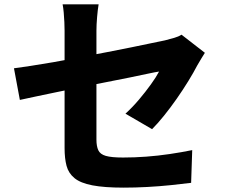

<svg xmlns="http://www.w3.org/2000/svg" viewBox="-20 -814 1040 880"><path d="M276 -135Q276 -154 276 -193Q276 -232 276 -281.5Q276 -331 276 -386Q276 -441 276 -495Q276 -549 276 -595.5Q276 -642 276 -673Q276 -690 275 -712.5Q274 -735 272 -757Q270 -779 267 -794H432Q428 -771 425 -735.5Q422 -700 422 -673Q422 -642 422 -601Q422 -560 422 -513.5Q422 -467 422 -419Q422 -371 422 -326Q422 -281 422 -242Q422 -203 422 -174Q422 -144 430.5 -125.5Q439 -107 465 -99.5Q491 -92 544 -92Q596 -92 650 -96Q704 -100 758 -108Q812 -116 861 -126L856 24Q816 29 763.5 34.5Q711 40 655 43Q599 46 547 46Q458 46 403.5 35.5Q349 25 321.5 2.5Q294 -20 285 -54Q276 -88 276 -135ZM919 -572Q912 -561 902 -544.5Q892 -528 884 -514Q868 -483 843.5 -443Q819 -403 790 -361.5Q761 -320 731.5 -283.5Q702 -247 677 -222L555 -293Q587 -322 617 -357.5Q647 -393 671.5 -427Q696 -461 709 -486Q694 -484 659 -476.5Q624 -469 575.5 -459Q527 -449 469.5 -438Q412 -427 353.5 -415Q295 -403 241 -392Q187 -381 143 -371.5Q99 -362 71 -356L44 -501Q74 -505 120.5 -512Q167 -519 224.5 -529Q282 -539 344.5 -551Q407 -563 467.5 -574.5Q528 -586 581.5 -597Q635 -608 675.5 -616.5Q716 -625 736 -629Q759 -635 778.5 -640.5Q798 -646 812 -655Z"/></svg>

Font: Noto Sans SC Thin ExtraBold
Style: Regular
Weight: 800
Version: Version 2.004-H2;hotconv 1.0.118;makeotfexe 2.5.65603